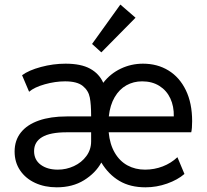

<svg xmlns="http://www.w3.org/2000/svg" viewBox="-20 -800 892 828"><path d="M43 -146.5Q43 -194.8 70.1 -228.8Q97.2 -262.7 147.7 -280.3Q198.2 -297.9 267.6 -297.9H373V-299.8Q373 -350.1 367.2 -379.9Q361.3 -409.7 336.9 -429.4Q312.5 -449.2 260.7 -449.2Q218.3 -449.2 173.1 -436.5Q127.9 -423.8 105.5 -404.3L75.2 -475.6Q104 -497.1 156.7 -511.2Q209.5 -525.4 262.7 -525.4Q329.1 -525.4 368.4 -503.9Q407.7 -482.4 425.3 -442.9Q455.6 -482.4 500.7 -503.9Q545.9 -525.4 596.7 -525.4Q658.7 -525.4 706.5 -496.1Q754.4 -466.8 781.5 -410.9Q808.6 -355 808.6 -277.3Q808.6 -245.6 804.7 -229.5H448.7Q453.6 -177.7 474.9 -141.4Q496.1 -105 529.8 -86.7Q563.5 -68.4 605.5 -68.4Q645.5 -68.4 681.6 -82.3Q717.8 -96.2 745.1 -122.1L775.4 -49.8Q746.1 -24.4 700.7 -8.3Q655.3 7.8 607.4 7.8Q541.5 7.8 494.9 -19.8Q448.2 -47.4 417 -99.1Q392.1 -53.7 342.5 -22.9Q293 7.8 224.6 7.8Q172.9 7.8 131.6 -11.2Q90.3 -30.3 66.7 -65.2Q43 -100.1 43 -146.5ZM229.5 -68.4Q265.6 -68.4 298.8 -83.7Q332 -99.1 352.5 -127Q373 -154.8 373 -190.4V-229.5H267.6Q196.3 -229.5 161.6 -208.7Q127 -188 127 -148.4Q127 -110.8 155.5 -89.6Q184.1 -68.4 229.5 -68.4ZM729.5 -297.9Q730.5 -341.3 714.6 -375.5Q698.7 -409.7 667.5 -429.4Q636.2 -449.2 592.8 -449.2Q555.7 -449.2 525.1 -432.1Q494.6 -415 474.6 -381.1Q454.6 -347.2 449.2 -297.9ZM377 -610.4 499 -780.3 564.5 -723.6 417 -574.2Z"/></svg>

Font: Reddit Sans Fudge
Style: Regular
Weight: 400
Designer: Stephen Hutchings
Foundry: Reddit
Version: Version 1.011